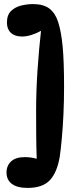

<svg xmlns="http://www.w3.org/2000/svg" viewBox="-20 -815 377 941"><path d="M141 -795Q193 -795 222 -773Q251 -751 265 -707Q280 -661 287 -587.5Q294 -514 294 -389Q294 -321 291 -256Q288 -191 283 -137Q278 -83 273 -48Q260 30 224.5 68Q189 106 115 106Q65 106 38.5 86.5Q12 67 12 30Q12 -3 34.5 -24Q57 -45 102 -45Q130 -45 160 -37Q158 -89 157.5 -148.5Q157 -208 157 -271Q157 -371 164 -473.5Q171 -576 181 -664Q160 -652 135 -644Q110 -636 88 -636Q53 -636 33.5 -654Q14 -672 14 -704Q14 -742 34.5 -761.5Q55 -781 84.5 -788Q114 -795 141 -795Z"/></svg>

Font: DynaPuff Condensed Medium
Style: Regular
Weight: 500
Width: 3
Designer: Toshi Omagari, Jennifer Daniel
Foundry: Google Fonts
Version: Version 2.000; ttfautohint (v1.8.4.7-5d5b)